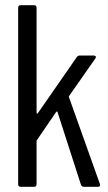

<svg xmlns="http://www.w3.org/2000/svg" viewBox="-20 -720 415 740"><path d="M50 -10V-690Q50 -700 60 -700H111Q121 -700 121 -690V-286Q121 -283 123 -282Q125 -281 126 -284L276 -500Q280 -506 288 -506H341Q347 -506 349 -502.5Q351 -499 347 -494L247 -351Q244 -348 246 -345L365 -11L366 -7Q366 0 357 0H304Q295 0 292 -8L202 -287Q201 -293 196 -288L123 -181Q121 -179 121 -176V-10Q121 0 111 0H60Q50 0 50 -10Z"/></svg>

Font: Barlow Condensed
Style: Regular
Weight: 400
Width: 3
Designer: Jeremy Tribby
Foundry: Tribby Type
Version: Version 1.500